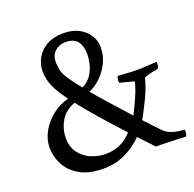

<svg xmlns="http://www.w3.org/2000/svg" viewBox="-126 -829 983 973"><g transform="rotate(-20 365.5 -342.5)"><path d="M485 -78Q445 -37 390 -10.5Q335 16 267 15Q192 14 144 -14Q96 -42 73 -86Q50 -130 50 -179Q50 -222 73 -263.5Q96 -305 135.5 -336.5Q175 -368 223 -380Q192 -422 176 -452.5Q160 -483 154.5 -507.5Q149 -532 149 -554Q149 -591 167.5 -624.5Q186 -658 222.5 -679Q259 -700 314 -700Q361 -700 395.5 -682Q430 -664 449 -634Q468 -604 468 -568Q468 -524 449 -485.5Q430 -447 400.5 -418.5Q371 -390 337 -376Q366 -341 409.5 -292.5Q453 -244 505 -186Q526 -227 545 -270.5Q564 -314 571 -347L494 -367Q491 -386 499 -402Q526 -401 550 -399Q574 -397 602 -397Q630 -397 655.5 -399Q681 -401 708 -402Q710 -392 708 -383Q706 -374 703 -367Q683 -363 663 -359Q643 -355 626 -347Q613 -296 588.5 -245Q564 -194 539 -149L616 -67Q632 -52 652.5 -44Q673 -36 693 -33.5Q713 -31 725 -30Q728 -11 720 5Q702 4 670.5 3Q639 2 608 1Q577 0 558 0ZM228 -575Q228 -550 233 -529.5Q238 -509 256 -481.5Q274 -454 311 -408Q344 -424 361.5 -451.5Q379 -479 385.5 -508Q392 -537 392 -558Q392 -604 372 -629Q352 -654 307 -654Q276 -654 252 -633.5Q228 -613 228 -575ZM450 -115Q378 -194 329 -250.5Q280 -307 247 -349Q194 -330 169 -287Q144 -244 144 -194Q144 -148 168 -115.5Q192 -83 230 -67Q268 -51 309 -51Q349 -51 385.5 -67Q422 -83 450 -115Z"/></g></svg>

Font: Alike
Style: Regular
Weight: 400
Designer: Sveta Sebyakina
Foundry: Cyreal (www.cyreal.org)
Version: Version 1.301; ttfautohint (v1.8.4.7-5d5b)